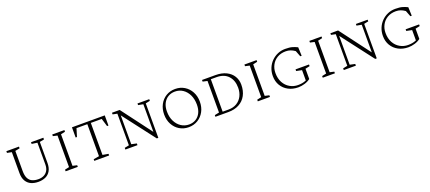

<svg xmlns="http://www.w3.org/2000/svg" viewBox="64 -1653 6151 2745"><g transform="rotate(-20 3140.0 -280.5)"><path d="M348 9Q286 9 238 -12.5Q190 -34 162 -81Q134 -128 134 -202V-520L65 -534V-560H257V-534L187 -520V-214Q187 -143 208.5 -102Q230 -61 269 -44Q308 -27 362 -27Q407 -27 443.5 -44.5Q480 -62 502 -98.5Q524 -135 524 -192V-522L440 -534V-560H628V-534L560 -521V-202Q560 -128 532.5 -81Q505 -34 457 -12.5Q409 9 348 9Z M763 0V-25L829 -40V-520L763 -535V-560H948V-535L882 -520V-40L948 -25V0Z M1199 0V-25L1285 -40V-527H1120L1083 -405H1063V-560H1562V-405H1541L1504 -527H1338V-40L1425 -25V0Z M1672 0V-26L1740 -40V-521L1672 -535V-560H1789L2135 -100V-521L2060 -535V-560H2239V-535L2172 -521V4H2149L1777 -482V-43L1856 -26V0Z M2635 10Q2557 10 2495.5 -27.5Q2434 -65 2399 -130.5Q2364 -196 2364 -280Q2364 -364 2399 -430Q2434 -496 2495.5 -533.5Q2557 -571 2635 -571Q2713 -571 2774.5 -533.5Q2836 -496 2871.5 -430Q2907 -364 2907 -280Q2907 -196 2871.5 -130.5Q2836 -65 2774.5 -27.5Q2713 10 2635 10ZM2653 -25Q2712 -25 2757.5 -53Q2803 -81 2828 -132.5Q2853 -184 2853 -254Q2853 -340 2822 -403.5Q2791 -467 2738.5 -502Q2686 -537 2620 -537Q2560 -537 2514 -509Q2468 -481 2442 -429.5Q2416 -378 2416 -308Q2416 -222 2448 -158.5Q2480 -95 2533.5 -60Q2587 -25 2653 -25Z M3042 0V-25L3111 -40V-520L3042 -535V-560H3246Q3342 -560 3409.5 -526.5Q3477 -493 3512 -435.5Q3547 -378 3547 -306Q3547 -212 3509.5 -143Q3472 -74 3403 -37Q3334 0 3240 0ZM3251 -527H3164V-33H3255Q3326 -33 3379 -64.5Q3432 -96 3461 -152Q3490 -208 3490 -280Q3490 -392 3427.5 -459.5Q3365 -527 3251 -527Z M3687 0V-25L3753 -40V-520L3687 -535V-560H3872V-535L3806 -520V-40L3872 -25V0Z M4301 10Q4217 10 4151.5 -25Q4086 -60 4049 -122Q4012 -184 4012 -265Q4012 -331 4035 -386.5Q4058 -442 4099.5 -483.5Q4141 -525 4194.5 -548Q4248 -571 4310 -571Q4378 -571 4418 -559Q4458 -547 4494 -529L4499 -398H4478L4443 -489Q4408 -514 4375.5 -525Q4343 -536 4305 -536Q4230 -536 4175.5 -503.5Q4121 -471 4091.5 -416Q4062 -361 4062 -294Q4062 -209 4095.5 -148Q4129 -87 4185.5 -54.5Q4242 -22 4309 -22Q4341 -22 4371 -27Q4401 -32 4434 -46V-203L4350 -220V-245H4555V-220L4487 -205V-49Q4452 -21 4401 -5.5Q4350 10 4301 10Z M4675 0V-25L4741 -40V-520L4675 -535V-560H4860V-535L4794 -520V-40L4860 -25V0Z M4995 0V-26L5063 -40V-521L4995 -535V-560H5112L5458 -100V-521L5383 -535V-560H5562V-535L5495 -521V4H5472L5100 -482V-43L5179 -26V0Z M5976 10Q5892 10 5826.5 -25Q5761 -60 5724 -122Q5687 -184 5687 -265Q5687 -331 5710 -386.5Q5733 -442 5774.5 -483.5Q5816 -525 5869.5 -548Q5923 -571 5985 -571Q6053 -571 6093 -559Q6133 -547 6169 -529L6174 -398H6153L6118 -489Q6083 -514 6050.5 -525Q6018 -536 5980 -536Q5905 -536 5850.5 -503.5Q5796 -471 5766.5 -416Q5737 -361 5737 -294Q5737 -209 5770.5 -148Q5804 -87 5860.5 -54.5Q5917 -22 5984 -22Q6016 -22 6046 -27Q6076 -32 6109 -46V-203L6025 -220V-245H6230V-220L6162 -205V-49Q6127 -21 6076 -5.5Q6025 10 5976 10Z"/></g></svg>

Font: Spectral SC ExtraLight
Style: Regular
Weight: 275
Designer: Jean-Baptiste Levee
Foundry: Production Type
Version: Version 2.001